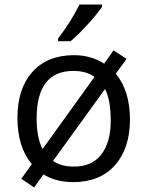

<svg xmlns="http://www.w3.org/2000/svg" viewBox="-20 -786 644 839"><path d="M439 -397 211.9 -83Q246.6 -58.1 301.8 -58.1Q381.8 -57.6 422.9 -111.3Q463.9 -165 463.9 -256.8Q463.9 -348.6 439 -397ZM300.8 -476.1Q140.1 -476.1 140.1 -268.1Q140.1 -184.6 166 -134.8L393.1 -450.2Q356.4 -476.1 300.8 -476.1ZM481.9 -63.5Q416 9.8 299.8 9.8Q224.6 9.8 169.9 -23.9L128.9 33.2L73.2 -4.9L119.1 -68.8Q56.2 -143.1 56.2 -271Q56.2 -398.4 121.6 -471.7Q187 -544.9 303.2 -544.9Q378.4 -544.9 435.1 -507.8L476.1 -565.9L533.2 -528.8L485.8 -463.9Q547.9 -389.6 547.9 -263.7Q547.9 -137.7 481.9 -63.5ZM425.8 -766.1V-755.9Q404.3 -724.1 361.8 -677.7Q319.3 -631.3 288.1 -606H233.9V-618.2Q290 -690.4 327.1 -766.1Z"/></svg>

Font: OpenSans-Regular
Style: Regular
Weight: 400
Foundry: Ascender Corporation
Version: Version 1.10